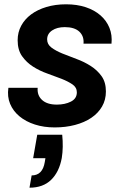

<svg xmlns="http://www.w3.org/2000/svg" viewBox="-20 -583 585 892"><path d="M269 43Q275 101 267 151Q255 216 217.5 252.5Q180 289 117 289L127 232Q178 232 188 170L191 152H134L153 43ZM472 -158Q472 -119 454 -88Q436 -57 404 -35.5Q372 -14 328.5 -2.5Q285 9 234 9Q184 9 142 -4.5Q100 -18 70.5 -42.5Q41 -67 27 -100.5Q13 -134 19 -175H155Q152 -140 175.5 -118.5Q199 -97 244 -97Q282 -97 309.5 -111Q337 -125 337 -154Q337 -177 316.5 -191Q296 -205 265.5 -217Q235 -229 199.5 -241.5Q164 -254 133.5 -273.5Q103 -293 82.5 -322Q62 -351 62 -396Q62 -433 78.5 -463.5Q95 -494 124.5 -516Q154 -538 195.5 -550.5Q237 -563 287 -563Q338 -563 378.5 -549.5Q419 -536 447 -511.5Q475 -487 488.5 -453.5Q502 -420 498 -380H368Q371 -415 348.5 -436Q326 -457 281 -457Q245 -457 222 -441.5Q199 -426 199 -400Q199 -377 219 -362Q239 -347 269.5 -334.5Q300 -322 335.5 -309Q371 -296 401.5 -276.5Q432 -257 452 -229Q472 -201 472 -158Z"/></svg>

Font: SVN-Poppins SemiBold
Style: Italic
Weight: 600
Italic angle: -10°
Designer: Ninad Kale (Devanagari), Jonny Pinhorn (Latin)
Foundry: Indian Type Foundry
Version: Version 3.002 2017; ttfautohint (v1.8.3)